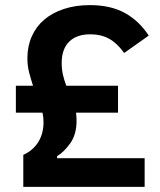

<svg xmlns="http://www.w3.org/2000/svg" viewBox="-20 -730 626 750"><path d="M71 0V-125Q110 -143 130 -176Q150 -209 150 -252Q150 -273 146 -290H42V-395H109Q101 -420 94 -446Q87 -472 87 -503Q87 -549 104 -587.5Q121 -626 152.5 -653Q184 -680 229.5 -695Q275 -710 331 -710Q412 -710 467.5 -679.5Q523 -649 561 -591L465 -523Q438 -561 406.5 -578.5Q375 -596 333 -596Q279 -596 250 -567Q221 -538 221 -484Q221 -459 226 -437.5Q231 -416 239 -395H441V-290H277Q278 -282 278.5 -274Q279 -266 279 -258Q279 -205 254.5 -170.5Q230 -136 203 -120V-112H545V0Z"/></svg>

Font: IBM Plex Sans KR SemiBold
Style: Regular
Weight: 600
Designer: Mike Abbink; Paul van der Laan; Pieter van Rosmalen; Wujin Sim; Chorong Kim; Dohee Lee;
Foundry: Sandoll Inc.
Version: Version 1.000